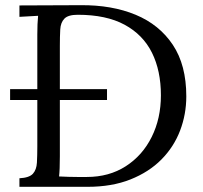

<svg xmlns="http://www.w3.org/2000/svg" viewBox="-20 -721 785 741"><path d="M55 -33Q93 -35 107 -50.5Q121 -66 122.5 -93.5Q124 -121 124 -156V-335H19V-377H124V-588Q124 -630 127 -660Q109 -659 91 -658Q73 -657 55 -656V-700L291 -701Q412 -702 503.5 -664Q595 -626 647 -548Q699 -470 699 -349Q699 -280 675 -217Q651 -154 603 -105.5Q555 -57 483.5 -28.5Q412 0 318 0H55ZM211 -118Q211 -66 208 -40Q248 -38 278.5 -38Q309 -38 315 -38Q401 -38 465.5 -79.5Q530 -121 565.5 -192.5Q601 -264 601 -353Q601 -448 566.5 -517.5Q532 -587 461 -625.5Q390 -664 280 -664Q243 -664 228.5 -649Q214 -634 212.5 -607Q211 -580 211 -544V-377H393V-335H211Z"/></svg>

Font: Lora
Style: Regular
Weight: 400
Designer: Olga Karpushina, Alexei Vanyashin (Cyrillic)
Foundry: Cyreal
Version: Version 3.005; ttfautohint (v1.8.4.7-5d5b)